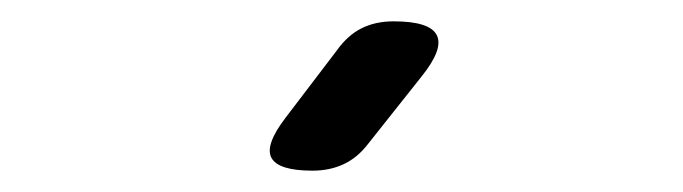

<svg xmlns="http://www.w3.org/2000/svg" viewBox="-20 -805 640 180"><path d="M325 -670Q315 -657 302 -651Q289 -645 273 -645Q241 -645 234.5 -657Q228 -669 248 -695L296 -758Q306 -772 319 -778.5Q332 -785 349 -785Q383 -785 389.5 -772Q396 -759 375 -733Z"/></svg>

Font: Maple Mono Normal
Style: Regular
Weight: 400
Monospace: yes
Designer: subframe7536
Version: Version 7.000